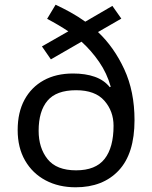

<svg xmlns="http://www.w3.org/2000/svg" viewBox="-20 -785 645 815"><path d="M216 -765Q248 -750 280.5 -732Q313 -714 342 -693L457 -760L495 -706L396 -649Q464 -585 507.5 -491Q551 -397 551 -275Q551 -133 484 -61.5Q417 10 301 10Q229 10 173.5 -19.5Q118 -49 86.5 -103.5Q55 -158 55 -233Q55 -308 84 -361.5Q113 -415 165.5 -444Q218 -473 290 -473Q343 -473 382.5 -459Q422 -445 446 -415L450 -417Q434 -474 401 -522Q368 -570 326 -608L196 -533L158 -588L270 -652Q249 -666 226 -679.5Q203 -693 180 -705ZM303 -402Q219 -402 181.5 -357.5Q144 -313 144 -230Q144 -157 182 -109.5Q220 -62 303 -62Q386 -62 424 -110.5Q462 -159 462 -251Q462 -313 423 -357.5Q384 -402 303 -402Z"/></svg>

Font: Noto Sans Balinese
Style: Regular
Weight: 400
Designer: Aditya Bayu, David Williams
Foundry: David Williams
Version: Version 2.003